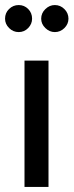

<svg xmlns="http://www.w3.org/2000/svg" viewBox="-25 -740 291 760"><path d="M192 -613Q171 -613 154.5 -629Q138 -645 138 -666Q138 -688 154.5 -704Q171 -720 192 -720Q214 -720 230 -704Q246 -688 246 -666Q246 -645 230 -629Q214 -613 192 -613ZM49 -613Q27 -613 11 -629Q-5 -645 -5 -666Q-5 -689 11 -704.5Q27 -720 49 -720Q71 -720 86.5 -704.5Q102 -689 102 -666Q102 -645 86.5 -629Q71 -613 49 -613ZM72 0V-500H167V0Z"/></svg>

Font: Figtree Light Medium
Style: Regular
Weight: 500
Version: Version 2.001;gftools[0.9.30]